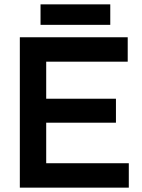

<svg xmlns="http://www.w3.org/2000/svg" viewBox="-20 -861 653 881"><path d="M71 0V-690H192V0ZM127 0V-112H571V0ZM127 -298V-408H512V-298ZM127 -578V-690H566V-578ZM166 -747V-841H486V-747Z"/></svg>

Font: Radio Canada Big Medium
Style: Regular
Weight: 500
Designer: Étienne Aubert Bonn
Foundry: Coppers and Brasses
Version: Version 1.001